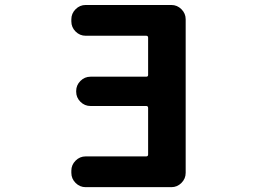

<svg xmlns="http://www.w3.org/2000/svg" viewBox="-20 -775 1040 774"><path d="M577.1 -623Q577.1 -630.9 569.3 -630.9H325.2Q301.8 -630.9 284.7 -647.9Q267.6 -665 267.6 -688.5V-697.3Q267.6 -720.7 284.7 -737.8Q301.8 -754.9 325.2 -754.9H670.9Q694.3 -754.9 711.4 -737.8Q728.5 -720.7 728.5 -697.3V-78.1Q728.5 -54.7 711.4 -37.6Q694.3 -20.5 670.9 -20.5H325.2Q301.8 -20.5 284.7 -37.6Q267.6 -54.7 267.6 -78.1V-86.9Q267.6 -110.4 284.7 -127.4Q301.8 -144.5 325.2 -144.5H569.3Q577.1 -144.5 577.1 -152.3V-339.8Q577.1 -347.7 569.3 -347.7H344.7Q321.3 -347.7 304.2 -364.7Q287.1 -381.8 287.1 -405.3V-408.2Q287.1 -431.6 304.2 -448.7Q321.3 -465.8 344.7 -465.8H569.3Q577.1 -465.8 577.1 -472.7Z"/></svg>

Font: Gen Jyuu Gothic Monospace Bold
Style: Bold
Weight: 700
Designer: [Source Han Sans]
Ryoko NISHIZUKA  (kana & ideographs); Paul D. Hunt (Latin, Greek & Cyrillic); Wenlong ZHANG  (bopomofo
Version: Version 1.002.20150607